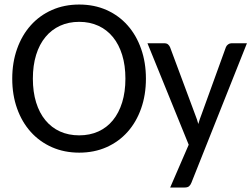

<svg xmlns="http://www.w3.org/2000/svg" viewBox="-20 -669 1113 850"><path d="M34.2 0ZM626 -320.8Q626 -248.5 604.7 -188.5Q583.5 -128.4 544.7 -85Q505.9 -41.5 451.4 -17.3Q397 6.8 330.6 6.8Q264.6 6.8 210 -17.3Q155.3 -41.5 116.2 -85Q77.1 -128.4 55.7 -188.5Q34.2 -248.5 34.2 -320.8Q34.2 -392.6 55.7 -452.9Q77.1 -513.2 116.2 -556.9Q155.3 -600.6 210 -624.8Q264.6 -648.9 330.6 -648.9Q397 -648.9 451.4 -624.8Q505.9 -600.6 544.7 -556.9Q583.5 -513.2 604.7 -452.9Q626 -392.6 626 -320.8ZM535.2 -320.8Q535.2 -379.4 520.8 -426Q506.3 -472.7 479.7 -505.1Q453.1 -537.6 415.3 -554.9Q377.4 -572.3 330.6 -572.3Q283.7 -572.3 245.8 -554.9Q208 -537.6 181.2 -505.1Q154.3 -472.7 139.9 -426Q125.5 -379.4 125.5 -320.8Q125.5 -262.2 139.9 -215.6Q154.3 -168.9 181.2 -136.5Q208 -104 245.8 -86.9Q283.7 -69.8 330.6 -69.8Q377.4 -69.8 415.3 -86.9Q453.1 -104 479.7 -136.5Q506.3 -168.9 520.8 -215.6Q535.2 -262.2 535.2 -320.8ZM827.1 140.6Q823.2 150.4 816.7 155.8Q810.1 161.1 797.4 161.1H733.4L815.4 -28.3L632.8 -477.5H707Q718.3 -477.5 724.1 -472.2Q730 -466.8 732.9 -460L844.2 -161.1Q848.1 -150.9 851.8 -140.6Q855.5 -130.4 857.9 -120.1Q860.8 -130.9 864.5 -141.4Q868.2 -151.9 872.1 -162.1L980 -460Q982.9 -467.3 989.7 -472.4Q996.6 -477.5 1004.9 -477.5H1073.2Z"/></svg>

Font: Carlito
Style: Regular
Weight: 400
Designer: Lukasz Dziedzic
Foundry: tyPoland Lukasz Dziedzic
Version: Version 1.104